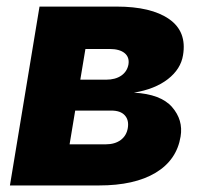

<svg xmlns="http://www.w3.org/2000/svg" viewBox="-20 -566 623 586"><path d="M10.3 0 100.6 -545.9H335.9Q441.4 -545.9 496.1 -507.8Q550.8 -469.7 538.6 -397.5Q531.7 -355 492.4 -324.5Q453.1 -293.9 388.7 -283.2Q470.7 -278.8 505.1 -239.3Q539.6 -199.7 531.2 -149.4Q519.5 -77.6 455.1 -38.8Q390.6 0 282.2 0ZM192.4 -125.5H302.7Q330.6 -125.5 348.4 -138.7Q366.2 -151.9 370.1 -175.3Q374 -199.7 360.8 -214.1Q347.7 -228.5 319.8 -228.5H209.5ZM225.1 -322.8H303.7Q332 -322.8 350.1 -335.2Q368.2 -347.7 372.1 -369.6Q375.5 -391.6 360.1 -404.1Q344.7 -416.5 314.5 -416.5H240.7Z"/></svg>

Font: Inter Extra Bold
Style: Italic
Weight: 800
Italic angle: -9.39999°
Designer: Rasmus Andersson
Foundry: rsms
Version: Version 4.000;git-3c8e0fc